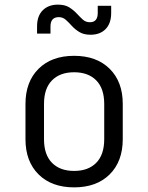

<svg xmlns="http://www.w3.org/2000/svg" viewBox="-20 -800 640 829"><path d="M300 9Q203 9 146.5 -47Q90 -103 90 -199V-351Q90 -447 146.5 -503Q203 -559 300 -559Q397 -559 453.5 -503Q510 -447 510 -352V-199Q510 -103 453.5 -47Q397 9 300 9ZM300 -62Q361 -62 395.5 -97Q430 -132 430 -199V-351Q430 -418 395.5 -453Q361 -488 300 -488Q239 -488 204.5 -453Q170 -418 170 -351V-199Q170 -132 204.5 -97Q239 -62 300 -62ZM371 -650Q342 -650 323 -661.5Q304 -673 290.5 -688Q277 -703 264 -714.5Q251 -726 234 -726Q198 -726 198 -686V-655H140V-686Q140 -731 164.5 -755.5Q189 -780 230 -780Q260 -780 278.5 -768.5Q297 -757 311 -742Q325 -727 337.5 -715.5Q350 -704 368 -704Q402 -704 402 -744V-775H460V-744Q460 -699 436 -674.5Q412 -650 371 -650Z"/></svg>

Font: Tiny Light
Style: Regular
Weight: 300
Monospace: yes
Designer: Philipp Nurullin, Konstantin Bulenkov
Foundry: JetBrains
Version: Version 2.251; ttfautohint (v1.8.4.7-5d5b)